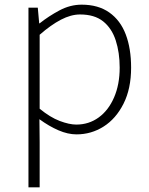

<svg xmlns="http://www.w3.org/2000/svg" viewBox="-20 -563 640 823"><path d="M102 240V-530H142L148 -463H150Q189 -494 235 -518.5Q281 -543 330 -543Q401 -543 448.5 -509.5Q496 -476 519 -415.5Q542 -355 542 -273Q542 -183 509.5 -118.5Q477 -54 424 -20.5Q371 13 308 13Q271 13 230.5 -4.5Q190 -22 149 -52L150 46V240ZM307 -29Q361 -29 403 -59.5Q445 -90 469 -145.5Q493 -201 493 -273Q493 -338 476 -390Q459 -442 422 -471.5Q385 -501 323 -501Q284 -501 241 -478.5Q198 -456 150 -414V-97Q195 -60 236 -44.5Q277 -29 307 -29Z"/></svg>

Font: Noto Sans JP Thin ExtraLight
Style: Regular
Weight: 250
Version: Version 2.004-H2;hotconv 1.0.118;makeotfexe 2.5.65603